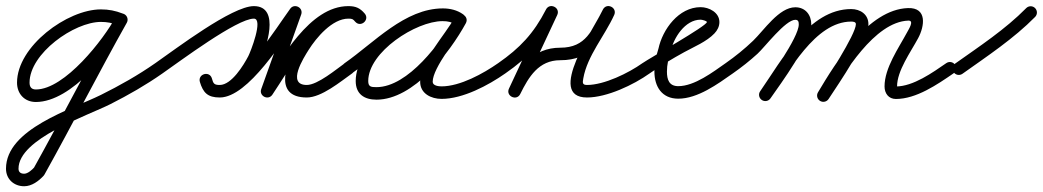

<svg xmlns="http://www.w3.org/2000/svg" viewBox="-65 -306 3498 644"><path d="M346.5 -260.6C321.8 -270.1 300.2 -274.5 273.3 -274.5C160.7 -274.5 -7.9 -150.7 -7.9 -28.8C-7.9 8.5 17.1 36.1 55.4 36.1C175.6 36.1 310.4 -136.2 360.5 -230.1C366 -240.3 362.1 -253.1 351.9 -258.5C341.7 -264 328.9 -260.1 323.5 -249.9C283.2 -174.4 152.3 -5.9 55.4 -5.9C40.4 -5.9 34.1 -14.4 34.1 -28.8C34.1 -126.7 183.9 -232.5 273.3 -232.5C295.1 -232.5 311.7 -229 331.5 -221.4C342.3 -217.2 354.4 -222.6 358.6 -233.5C362.8 -244.3 357.4 -256.4 346.5 -260.6ZM352.3 -258.3C342.2 -264 329.4 -260.4 323.7 -250.3C229.1 -82.1 141.7 90.2 47.7 258.8C47.6 258.9 48.4 257.8 49.1 256.8C49.8 255.8 50.6 254.8 50.5 254.8C42.7 263.4 28.5 276.7 16 276.7C4.8 276.7 -2.9 271.6 -2.9 259.8C-2.9 158.9 227.5 82.7 305.7 43.1C366 12.6 424.7 -21 480 -59.8C489.5 -66.5 491.9 -79.5 485.2 -89C478.5 -98.5 465.5 -100.9 456 -94.2C398.1 -53.7 336.5 -19 273.3 12.4C174.7 61.3 -44.9 126.3 -44.9 259.8C-44.9 295 -18.1 318.7 16 318.7C41.6 318.7 64.9 301.3 81.5 283.2C81.6 283.1 82.3 282.1 82.9 281.2C83.6 280.3 84.3 279.3 84.3 279.2C178.4 110.7 265.7 -61.6 360.3 -229.7C366 -239.8 362.4 -252.6 352.3 -258.3Z M480 -59.8C539 -100.8 729.7 -243.5 786.5 -243.5C819.5 -243.5 774.8 -130.8 767.9 -117.7C752.3 -87.8 711.9 -21 672 -21C652.8 -21 650.5 -26 645.8 -42.7C642 -56.1 629.9 -59.7 619.8 -56.8C609.7 -53.8 601.5 -44.2 605.5 -30.9C616.3 4.7 631.4 21 672 21C767.9 21 886.1 -174.2 942.5 -252.2C949.6 -261.9 942.4 -272.4 932.4 -277.7C922.5 -282.9 909.8 -282.9 905.7 -271.5C874.2 -183.4 842.7 -95.2 811.2 -7.1C807.1 4.4 812.9 14.2 821.5 18.6C830.1 22.9 841.4 21.9 848.3 11.9C904.8 -70.7 995 -243.3 1103.5 -243.5C1117.1 -243.5 1118.9 -241.8 1126.4 -233.2C1135.6 -222.7 1148.1 -224.3 1156 -231.1C1163.9 -238 1167.3 -250.1 1158.2 -260.7C1142.5 -278.9 1128.3 -285.5 1103.5 -285.5C1032.7 -285.5 968.9 -215.5 934.7 -161.2C898 -102.9 846.5 21 964 21C1013.6 21 1077.4 -32.5 1116.1 -59.8C1125.6 -66.5 1127.8 -79.6 1121.2 -89.1C1114.5 -98.6 1101.4 -100.8 1091.9 -94.2C1063.3 -74 1000.4 -21 964 -21C895 -21 953.9 -112.8 970.3 -138.8C995.7 -179.3 1049.1 -243.5 1103.5 -243.5C1117.1 -243.5 1118.9 -241.9 1126.4 -233.3C1135.5 -222.7 1148 -224.3 1155.9 -231.2C1163.9 -238.1 1167.3 -250.2 1158.1 -260.8C1142.4 -278.9 1128.2 -285.5 1103.4 -285.5C972.6 -285.2 880 -108.8 813.7 -11.9C806.8 -1.8 814 8.7 824 13.8C833.9 18.9 846.7 18.6 850.8 7.1C882.3 -81.1 913.8 -169.3 945.3 -257.4C949.3 -268.7 943.6 -278.5 935.2 -282.9C926.7 -287.3 915.5 -286.5 908.5 -276.8C862.3 -213 741.3 -21 672 -21C649.1 -21 650.9 -26 645.7 -43.1C641.7 -56.4 629.7 -60.1 619.7 -57.2C609.7 -54.2 601.6 -44.6 605.4 -31.3C615.2 3.4 634.1 21 672 21C732.1 21 780.7 -51.3 805.2 -98.3C827.4 -140.8 878 -285.5 786.5 -285.5C713 -285.5 525.2 -142.3 456 -94.2C446.5 -87.6 444.1 -74.5 450.8 -65C457.4 -55.5 470.5 -53.1 480 -59.8Z M1085.8 -65C1092.4 -55.5 1105.5 -53.1 1115 -59.8C1205 -122.3 1305.9 -235.8 1420.6 -235.8C1435.6 -235.8 1451.4 -232.8 1463.8 -223.9C1474.6 -216.2 1486.1 -221.6 1492 -230.7C1497.8 -239.8 1498.1 -252.5 1486.5 -259.2C1464.2 -272.1 1445.7 -277.1 1419.3 -277.1C1306 -277.1 1128.1 -155.6 1128.1 -34.2C1128.1 9.6 1157 28.3 1197.7 28.3C1322.8 28.3 1443.3 -129 1497.4 -227.9C1504.1 -240.2 1498.3 -251.4 1489.1 -256.4C1479.9 -261.5 1467.3 -260.4 1460.6 -248.1C1426.3 -185.6 1344.3 -101.5 1344.3 -31.6C1344.3 8 1381.3 25.7 1416 25.7C1487.7 25.7 1572.6 -19.6 1630 -59.8C1639.5 -66.5 1641.9 -79.5 1635.2 -89C1628.5 -98.5 1615.5 -100.9 1606 -94.2C1556.1 -59.3 1478.4 -16.3 1416 -16.3C1406.5 -16.3 1386.3 -18.3 1386.3 -31.6C1386.3 -79.6 1470.3 -178.4 1497.4 -227.9C1504.1 -240.2 1498.3 -251.4 1489.1 -256.4C1479.9 -261.5 1467.3 -260.4 1460.6 -248.1C1415 -164.9 1304 -13.7 1197.7 -13.7C1179.9 -13.7 1170.1 -14.7 1170.1 -34.2C1170.1 -131.4 1330 -235.1 1419.3 -235.1C1438.5 -235.1 1449.7 -232 1465.5 -222.8C1477 -216.1 1488.1 -221.1 1493.6 -229.6C1499.1 -238.2 1499.1 -250.3 1488.2 -258.1C1468.6 -272.1 1444.5 -277.8 1420.6 -277.8C1292.7 -277.8 1189.9 -162.9 1091 -94.2C1081.5 -87.6 1079.1 -74.5 1085.8 -65Z M1600.8 -65C1607.4 -55.5 1620.5 -53.1 1630 -59.8C1708.6 -114.4 1759.6 -168.8 1803.7 -254.9C1810 -267.2 1803.4 -278 1793.9 -282.7C1784.4 -287.3 1771.8 -285.8 1766 -273.4C1724.7 -185.2 1683.5 -97.1 1642.2 -8.9C1636.3 3.6 1642.7 14.4 1652.1 18.9C1661.5 23.4 1673.9 21.7 1680 9.3C1708.4 -48.1 1741.6 -104 1814 -104C1920.4 -104 1949.5 -170.3 1994.5 -254.6C2000.9 -266.5 1994.3 -277.4 1984.7 -282.1C1975.1 -286.8 1962.5 -285.5 1956.9 -273.2C1929.5 -212.9 1764.4 21 1904 21C1970.7 21 2060.2 -21.4 2114.2 -59.9C2123.6 -66.6 2125.8 -79.7 2119.1 -89.2C2112.4 -98.6 2099.3 -100.8 2089.8 -94.1C2043.2 -60.9 1961.6 -21 1904 -21C1887.9 -21 1888.9 -28.7 1891.5 -43.2C1904.8 -119 1963.3 -185.7 1995.1 -255.8C2000.7 -268.1 1994.5 -278.8 1985.3 -283.3C1976.1 -287.9 1963.9 -286.3 1957.5 -274.4C1920.5 -205.1 1901.1 -146 1814 -146C1723.6 -146 1678.4 -82 1642.4 -9.3C1636.2 3.1 1642.8 13.9 1652.3 18.5C1661.8 23.1 1674.4 21.4 1680.2 8.9C1721.5 -79.3 1762.8 -167.4 1804 -255.6C1809.8 -268 1803.6 -278.8 1794.2 -283.3C1784.9 -287.9 1772.6 -286.3 1766.3 -274C1725.3 -194 1679.1 -145 1606 -94.2C1596.5 -87.6 1594.1 -74.5 1600.8 -65Z M2114 -59.8C2151.3 -85.8 2190.2 -109.2 2230.1 -131.1C2262.9 -149.1 2305.3 -166.4 2331.3 -193.8C2341.3 -204.3 2348 -217.2 2348 -232C2348 -264.1 2313.3 -282 2285 -282C2211.6 -282 2157.2 -207.5 2143.5 -142.4C2143.5 -142.3 2143.6 -142.8 2143.7 -143.2C2143.8 -143.7 2143.9 -144.1 2143.9 -144.1C2135.9 -118 2130 -93.8 2130 -66C2130 -15.5 2155.1 25 2210 25C2275.4 25 2342.1 -24.1 2393 -59.8C2402.5 -66.5 2404.9 -79.5 2398.2 -89C2391.5 -98.5 2378.5 -100.9 2369 -94.2C2326.8 -64.7 2264.7 -17 2210 -17C2179.2 -17 2172 -38.9 2172 -66C2172 -89.5 2177.3 -109.8 2184.1 -131.9C2184.1 -131.9 2184.2 -132.3 2184.3 -132.8C2184.4 -133.2 2184.5 -133.6 2184.5 -133.6C2194 -178.5 2232.5 -240 2285 -240C2289.3 -240 2306 -236 2306 -232C2306 -219.1 2114.2 -111.1 2090 -94.2C2080.5 -87.6 2078.1 -74.5 2084.8 -65C2091.4 -55.5 2104.5 -53.1 2114 -59.8Z M2363.8 -65C2370.4 -55.5 2383.5 -53.1 2393 -59.8C2422 -80 2449.8 -102 2475.9 -125.8C2499.9 -147.7 2569.6 -239.6 2602.6 -239.6C2612.5 -239.6 2614.2 -233.1 2614.2 -224C2614.2 -179.8 2512.9 -40.3 2484.8 0C2478.1 9.5 2480.5 22.6 2490 29.2C2499.5 35.9 2512.6 33.5 2519.2 24C2554.8 -27 2656.2 -164.3 2656.2 -224C2656.2 -256.3 2636.3 -281.6 2602.6 -281.6C2547.8 -281.6 2497.2 -204.1 2461.2 -169.5C2432.5 -142 2401.6 -117 2369 -94.2C2359.5 -87.6 2357.1 -74.5 2363.8 -65ZM2519.2 24C2581.4 -65.1 2668.7 -233.6 2790.1 -233.6C2796.1 -233.6 2805.8 -232.9 2805.8 -225.1C2805.8 -190.6 2704.2 -35.5 2679.4 2.5C2673.1 12.2 2675.8 25.3 2685.5 31.6C2695.2 37.9 2708.3 35.2 2714.6 25.5C2748.3 -26.3 2847.8 -169 2847.8 -225.1C2847.8 -257.9 2820.4 -275.6 2790.1 -275.6C2647.6 -275.6 2556.7 -103.2 2484.8 0C2478.1 9.5 2480.5 22.6 2490 29.2C2499.5 35.9 2512.6 33.5 2519.2 24ZM2685.9 32.6C2695.8 38.5 2708.7 35.3 2714.7 25.3C2765.3 -59.5 2868 -232.8 2981.7 -236.9C3002.4 -237.6 2983.4 -208.5 2977.7 -197.9C2948.7 -144 2901.9 -78.1 2901.9 -16.1C2901.9 7 2915.3 26 2940 26C3008.4 26 3078.9 -22.6 3132.9 -59.7C3142.5 -66.3 3144.9 -79.3 3138.3 -88.9C3131.7 -98.5 3118.7 -100.9 3109.1 -94.3C3063.5 -62.9 2998.2 -16 2940 -16C2939.4 -16 2942 -15 2942.7 -14.4C2945.1 -12.3 2943.9 -10.2 2943.9 -16.1C2943.9 -68.9 2989.6 -131.2 3014.7 -178.1C3036.2 -218.1 3045.8 -281.2 2980.3 -278.9C2846.6 -274.1 2738.8 -97.1 2678.6 3.8C2672.7 13.7 2675.9 26.6 2685.9 32.6Z M3133.9 -63.5C3140.6 -54 3153.7 -51.8 3163.2 -58.5C3246.4 -117.7 3335.3 -176.4 3407 -249.3C3415.1 -257.5 3415 -270.8 3406.7 -279C3398.5 -287.1 3385.2 -287 3377 -278.7C3307.1 -207.6 3220 -150.4 3138.8 -92.8C3129.4 -86.1 3127.2 -73 3133.9 -63.5Z"/></svg>

Font: FRB American Cursive Guidelines Arrows Medium
Style: Italic
Weight: 500
Italic angle: -25°
Version: Version 2.0;Modular Font Editor K font №1